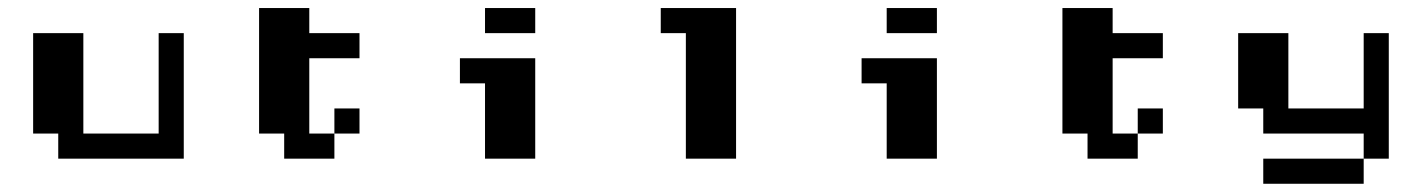

<svg xmlns="http://www.w3.org/2000/svg" viewBox="-20 -395 3540 478"><path d="M62.5 -312.5H187.5V-62.5H375V-312.5H437.5V0H125V-62.5H62.5Z M625 -375H750V-312.5H875V-250H750V-62.5H812.5V0H687.5V-62.5H625ZM812.5 -125H875V-62.5H812.5Z M1187.5 -375H1312.5V-312.5H1187.5ZM1125 -250H1312.5V0H1187.5V-187.5H1125Z M1625 -375H1812.5V0H1687.5V-312.5H1625Z M2187.5 -375H2312.5V-312.5H2187.5ZM2125 -250H2312.5V0H2187.5V-187.5H2125Z M2625 -375H2750V-312.5H2875V-250H2750V-62.5H2812.5V0H2687.5V-62.5H2625ZM2812.5 -125H2875V-62.5H2812.5Z M3062.5 -312.5H3187.5V-125H3375V-312.5H3437.5V0H3375V-62.5H3125V-125H3062.5ZM3125 0H3375V62.5H3125Z"/></svg>

Font: Half Eighties
Style: Regular
Weight: 400
Monospace: yes
Designer: Jayvee Enaguas (HarvettFox96)
Version: 20191127.01dev02